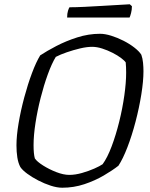

<svg xmlns="http://www.w3.org/2000/svg" viewBox="-20 -878 702 898"><path d="M271 0Q247 0 217.5 -9.5Q188 -19 159 -34Q130 -49 107.5 -65.5Q85 -82 75 -97Q65 -116 61 -142Q57 -168 57 -198Q57 -243 67 -302Q77 -361 93.5 -422.5Q110 -484 129.5 -536Q149 -588 168 -619Q198 -639 243 -662.5Q288 -686 341 -703Q394 -720 448 -720Q471 -720 500 -711Q529 -702 557.5 -687.5Q586 -673 608.5 -655.5Q631 -638 641 -622Q647 -605 649 -584.5Q651 -564 651 -545Q651 -499 641 -436.5Q631 -374 614 -309Q597 -244 576 -189.5Q555 -135 534 -103Q506 -81 465 -57Q424 -33 374.5 -16.5Q325 0 271 0ZM304 -60Q332 -60 363.5 -69Q395 -78 421 -89.5Q447 -101 460 -110Q482 -140 502 -193Q522 -246 537.5 -308.5Q553 -371 561.5 -431.5Q570 -492 570 -538Q570 -551 569.5 -563Q569 -575 568 -586Q563 -594 546.5 -606.5Q530 -619 506.5 -631Q483 -643 458 -651Q433 -659 411 -659Q386 -659 354.5 -651.5Q323 -644 292.5 -633.5Q262 -623 241 -612Q222 -581 203.5 -530Q185 -479 170 -420Q155 -361 146 -303Q137 -245 137 -199Q137 -158 143 -137Q153 -122 181.5 -104Q210 -86 243.5 -73Q277 -60 304 -60ZM294 -796Q294 -815 298 -827.5Q302 -840 305 -844Q335 -844 375.5 -846Q416 -848 458 -850.5Q500 -853 535 -855Q570 -857 587 -858L597 -849Q597 -832 593 -817Q589 -802 586 -796Z"/></svg>

Font: Texturina Extralight
Style: Italic
Weight: 200
Italic angle: -11°
Designer: Guillermo Torres Carreño
Foundry: Omnibus-Type
Version: Version 1.002; ttfautohint (v1.8.3)